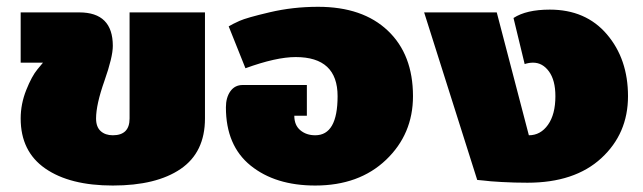

<svg xmlns="http://www.w3.org/2000/svg" viewBox="-20 -537 1919 573"><path d="M41.7 -183.3Q41.7 -226.7 58.3 -268.3Q75 -310 91.7 -330L108.3 -350H41.7V-500H216.7Q316.7 -500 316.7 -400Q316.7 -366.7 291.7 -295.8Q266.7 -225 266.7 -183.3Q266.7 -158.3 280.4 -145.8Q294.2 -133.3 316.7 -133.3Q366.7 -133.3 366.7 -183.3V-500H591.7V-183.3Q591.7 -82.5 519.2 -32.9Q446.7 16.7 316.7 16.7Q188.3 16.7 115 -34.2Q41.7 -85 41.7 -183.3Z M654.2 -216.7Q654.2 -245.8 667.5 -264.6Q680.8 -283.3 704.2 -283.3H895.8V-191.7H858.3Q858.3 -163.3 876.3 -148.3Q894.2 -133.3 920.8 -133.3Q987.5 -133.3 987.5 -250Q987.5 -366.7 862.5 -366.7Q804.2 -366.7 712.5 -333.3L662.5 -458.3Q673.3 -465 694.6 -474.6Q715.8 -484.2 785 -500.4Q854.2 -516.7 929.2 -516.7Q1062.5 -516.7 1137.5 -445.4Q1212.5 -374.2 1212.5 -250Q1212.5 -136.7 1132.1 -60Q1051.7 16.7 920.8 16.7Q801.7 16.7 727.9 -42.9Q654.2 -102.5 654.2 -216.7Z M1245.8 -500H1462.5L1558.3 -133.3Q1593.3 -133.3 1615.4 -164.6Q1637.5 -195.8 1637.5 -250Q1637.5 -297.5 1618.3 -323.8Q1599.2 -350 1570.8 -350Q1558.3 -350 1545.8 -345.8L1512.5 -483.3Q1550.8 -508.3 1620.8 -508.3Q1728.3 -508.3 1791.2 -434.6Q1854.2 -360.8 1854.2 -250Q1854.2 -138.3 1774.6 -65Q1695 8.3 1554.2 8.3Q1515 8.3 1477.5 6.2Q1440 4.2 1422.5 1.7L1404.2 0Z"/></svg>

Font: BoonTook
Style: Regular
Weight: 400
Designer: Sungsit Sawaiwan
Foundry: FontUni
Version: Version 3.0